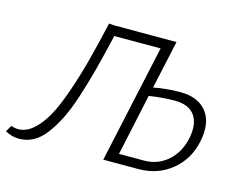

<svg xmlns="http://www.w3.org/2000/svg" viewBox="-120 -803 1189 953"><g transform="rotate(15 474.5 -326.0)"><path d="M760 -423Q853 -423 896.5 -366.5Q940 -310 919 -211Q899 -116 827.5 -58Q756 0 656 0H477L609 -607H371Q347 -503 327 -427Q307 -351 283 -277Q259 -203 234.5 -154Q210 -105 181 -66.5Q152 -28 118 -10Q84 8 44 8Q10 8 -26 -11L-7 -44Q11 -37 29 -37Q69 -37 105 -68Q141 -99 170 -150.5Q199 -202 228 -285Q257 -368 280 -454.5Q303 -541 330 -660L357 -658H677L623 -410Q691 -423 760 -423ZM862 -212Q878 -288 848 -331.5Q818 -375 744 -375Q682 -375 613 -364L545 -48H673Q744 -48 795 -93Q846 -138 862 -212Z"/></g></svg>

Font: EauTestText Semilight
Style: Italic
Weight: 300
Italic angle: -12°
Designer: Christian Thalmann (Catharsis Fonts)
Version: Version 0.001;PS 000.001;hotconv 1.0.88;makeotf.lib2.5.64775